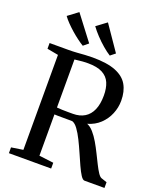

<svg xmlns="http://www.w3.org/2000/svg" viewBox="-175 -1104 1028 1215"><g transform="rotate(20 339.0 -496.0)"><path d="M32.5 0V-39L111.5 -51V-690.5L36 -704.5V-743H162Q193 -743 220.2 -745Q247.5 -747 272.8 -748.8Q298 -750.5 323.5 -750.5Q422 -750.5 479.5 -727.5Q537 -704.5 562 -660.8Q587 -617 587 -554.5Q587 -508.5 569.2 -465.5Q551.5 -422.5 517.5 -390.2Q483.5 -358 434.5 -344Q457.5 -335 478.2 -311.2Q499 -287.5 517.8 -255.5Q536.5 -223.5 553.2 -189.5Q570 -155.5 585 -125.5Q600 -95.5 613.2 -75.5Q626.5 -55.5 637.5 -51.5L676 -38.5V0H541.5Q529.5 0 515.2 -22Q501 -44 485 -79.2Q469 -114.5 451.5 -154.8Q434 -195 415.5 -232.2Q397 -269.5 378 -295.5Q359 -321.5 340 -327.5Q329 -327.5 311.8 -327.8Q294.5 -328 276.2 -328Q258 -328 242.5 -328.2Q227 -328.5 219.5 -329V-51L317 -39V0ZM327.5 -372.5Q373.5 -372.5 406 -392.2Q438.5 -412 455.5 -451.2Q472.5 -490.5 472.5 -548.5Q472.5 -597.5 457.5 -632.8Q442.5 -668 406.5 -687Q370.5 -706 308.5 -706Q290 -706 274 -704.8Q258 -703.5 244.8 -701.8Q231.5 -700 219.5 -699V-375.5Q234 -374 255.2 -373.2Q276.5 -372.5 296.5 -372.5Q316.5 -372.5 327.5 -372.5ZM238.5 -799Q221 -809.5 198.8 -826Q176.5 -842.5 154 -862.2Q131.5 -882 111.8 -902.2Q92 -922.5 79 -941L146.5 -991.5L272.5 -826L239.5 -799ZM420.5 -799Q397 -813.5 368.8 -837.8Q340.5 -862 314.5 -889.8Q288.5 -917.5 271 -942L338.5 -992L453.5 -824.5L421.5 -799Z"/></g></svg>

Font: Merriweather 60pt
Style: Regular
Weight: 400
Version: Version 2.100